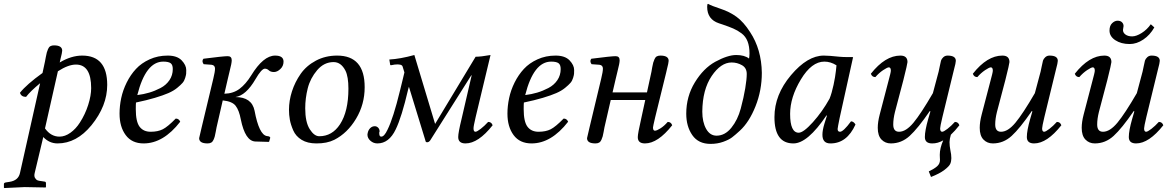

<svg xmlns="http://www.w3.org/2000/svg" viewBox="-39 -723 5964 981"><path d="M266.1 -403.8Q325.2 -439 380.9 -439Q508.8 -439 508.8 -289.1Q508.8 -182.1 428.2 -83Q352.1 9.8 254.9 9.8Q212.9 9.8 182.1 -22.9L138.2 161.1Q134.3 177.2 140.1 186.5Q146 195.8 153.1 198.5Q160.2 201.2 170.9 202.1L189.9 205.1Q195.8 206.1 195.8 212.9V232.9L193.8 234.9Q126 232.9 86.9 232.9L-17.1 237.8L-19 235.8V216.8Q-19 210.9 -8.8 209L9.8 206.1Q54.7 199.2 63 161.1L166 -297.9Q116.2 -256.8 94.2 -228Q69.3 -228 63 -249Q97.2 -292 178.2 -350.1L190.9 -409.2Q191.9 -415 195.1 -431.6Q198.2 -448.2 200.2 -455.1Q202.1 -461.9 206.5 -472.4Q210.9 -482.9 218.5 -487.1Q226.1 -491.2 236.8 -491.2Q278.8 -491.2 278.8 -463.9Q278.8 -459 276.4 -448Q273.9 -437 270.5 -423.3Q267.1 -409.7 266.1 -403.8ZM426.8 -272.9Q426.8 -393.1 349.1 -393.1Q310.1 -393.1 256.8 -358.9L190.9 -66.9Q220.7 -24.9 265.1 -24.9Q293 -24.9 320.8 -44.7Q348.6 -64.5 369.1 -96.7Q396.5 -139.2 411.6 -187Q426.8 -234.9 426.8 -272.9Z M843.8 -370.1Q843.8 -392.1 832.8 -400.1Q821.8 -408.2 794.9 -408.2Q705.6 -408.2 662.6 -237.3Q694.8 -241.2 723.6 -249.8Q752.4 -258.3 781 -273.2Q809.6 -288.1 826.7 -313.2Q843.8 -338.4 843.8 -370.1ZM655.8 -199.2Q654.8 -191.4 654.8 -165Q654.8 -101.1 674.3 -75.4Q693.8 -49.8 730.7 -49.8Q767.6 -49.8 792.7 -62.5Q817.9 -75.2 858.9 -117.2Q875 -117.2 881.8 -101.1Q795.9 9.8 694.8 9.8Q634.8 9.8 603.3 -32.7Q571.8 -75.2 571.8 -142.1Q571.8 -181.2 580.3 -221.7Q588.9 -262.2 608.4 -301.5Q627.9 -340.8 655.8 -370.8Q683.6 -400.9 725.6 -419.9Q767.6 -439 817.9 -439Q865.7 -439 889.2 -414.6Q912.6 -390.1 912.6 -365.2Q912.6 -352.1 912.1 -345.9Q911.6 -339.8 907.2 -325Q902.8 -310.1 893.8 -299.6Q884.8 -289.1 866.2 -273.9Q847.7 -258.8 821.3 -247.3Q794.9 -235.8 752.4 -223.1Q710 -210.4 655.8 -199.2Z M1360.8 -355Q1343.8 -355 1334.7 -363.5Q1325.7 -372.1 1314.5 -372.1Q1297.4 -372.1 1266.6 -318.8Q1217.8 -234.9 1163.6 -227.1Q1247.6 -227.1 1261.7 -157.2Q1284.7 -34.2 1324.7 -27.8L1331.5 -26.9Q1341.3 -24.9 1341.8 -19L1336.4 0L1334.5 2L1265.6 0Q1213.9 -2 1191.4 -112.8Q1182.6 -159.7 1165 -182.4Q1147.5 -205.1 1099.1 -210L1067.4 -71.8Q1065.9 -64.5 1063.2 -49.3Q1060.5 -34.2 1058.3 -26.1Q1056.2 -18.1 1051.8 -8.3Q1047.4 1.5 1040 5.6Q1032.7 9.8 1021.5 9.8Q978.5 9.8 978.5 -17.1Q978.5 -19 991.2 -71.8L1050.8 -320.8Q1059.6 -356.9 1059.6 -372.1Q1059.6 -390.1 1041.5 -392.1L1001.5 -395Q990.2 -411.1 1000.5 -422.9Q1102.5 -436 1124.5 -436Q1145 -436 1145 -415Q1145 -407.2 1142.3 -393.6Q1139.6 -379.9 1133.5 -356Q1127.4 -332 1125 -320.3L1107.4 -244.1Q1152.8 -245.1 1184.8 -269Q1216.8 -293 1244.6 -337.9Q1306.6 -439 1366.7 -439Q1409.7 -439 1409.7 -408.2Q1409.7 -385.3 1393.3 -370.1Q1377 -355 1360.8 -355Z M1520.5 -169.9Q1520.5 -99.1 1543.5 -63Q1566.4 -26.9 1592.3 -26.9Q1658.2 -26.9 1698.2 -87.9Q1741.2 -153.8 1741.2 -270Q1741.2 -331.1 1726.1 -361.8Q1703.6 -405.8 1665.5 -405.8Q1616.7 -405.8 1581.5 -364.5Q1546.4 -323.2 1533.4 -272Q1520.5 -220.7 1520.5 -169.9ZM1437.5 -162.1Q1437.5 -209 1452.9 -256.6Q1468.3 -304.2 1497.3 -345.7Q1526.4 -387.2 1575 -413.1Q1623.5 -439 1683.6 -439Q1824.7 -439 1824.2 -276.9Q1824.2 -189.9 1780.3 -116.5Q1736.3 -43 1669.4 -8.8Q1631.3 10.3 1577.1 9.8Q1532.2 9.8 1502.2 -8.5Q1472.2 -26.9 1459.2 -56.9Q1446.3 -86.9 1441.9 -111.6Q1437.5 -136.2 1437.5 -162.1Z M2319.3 -115.2 2371.1 -338.9 2368.2 -336.9 2159.2 -5.9Q2152.3 3.9 2143.1 3.9Q2135.3 3.9 2134.3 -5.9L2050.3 -279.8L2046.4 -266.1Q2013.2 -124 1982.9 -62Q1948.7 9.8 1889.2 9.8Q1869.1 9.8 1853.8 -3.7Q1838.4 -17.1 1838.4 -35.2Q1838.4 -40 1839.4 -42Q1842.3 -58.1 1852.3 -68.1Q1862.3 -78.1 1876 -78.1Q1885.7 -78.1 1893.1 -70.6Q1900.4 -63 1900.4 -51.8Q1900.4 -48.8 1898.9 -47.9Q1897 -24.9 1909.2 -24.9Q1924.3 -24.9 1940.9 -60.1Q1970.7 -120.1 2004.4 -258.8Q2009.3 -279.8 2017.8 -313.5Q2026.4 -347.2 2027.3 -353L2018.1 -382.8Q2014.2 -397 1978 -393.1L1960.9 -390.1Q1954.1 -388.2 1954.1 -395L1950.2 -418.9Q2005.4 -421.9 2078.1 -441.9L2184.1 -89.8L2391.1 -433.1Q2418 -433.1 2467.3 -441.9L2391.1 -124Q2379.9 -76.2 2380.4 -66.9Q2380.4 -49.8 2390.1 -49.8Q2397.9 -49.8 2417 -64.5Q2436 -79.1 2455.1 -100.1Q2472.2 -100.1 2478 -83Q2404.8 9.8 2339.4 9.8Q2302.2 9.8 2302.2 -22.9Q2302.2 -45.4 2319.3 -115.2Z M2825.7 -370.1Q2825.7 -392.1 2814.7 -400.1Q2803.7 -408.2 2776.9 -408.2Q2687.5 -408.2 2644.5 -237.3Q2676.8 -241.2 2705.6 -249.8Q2734.4 -258.3 2762.9 -273.2Q2791.5 -288.1 2808.6 -313.2Q2825.7 -338.4 2825.7 -370.1ZM2637.7 -199.2Q2636.7 -191.4 2636.7 -165Q2636.7 -101.1 2656.2 -75.4Q2675.8 -49.8 2712.6 -49.8Q2749.5 -49.8 2774.7 -62.5Q2799.8 -75.2 2840.8 -117.2Q2856.9 -117.2 2863.8 -101.1Q2777.8 9.8 2676.8 9.8Q2616.7 9.8 2585.2 -32.7Q2553.7 -75.2 2553.7 -142.1Q2553.7 -181.2 2562.3 -221.7Q2570.8 -262.2 2590.3 -301.5Q2609.9 -340.8 2637.7 -370.8Q2665.5 -400.9 2707.5 -419.9Q2749.5 -439 2799.8 -439Q2847.7 -439 2871.1 -414.6Q2894.5 -390.1 2894.5 -365.2Q2894.5 -352.1 2894 -345.9Q2893.6 -339.8 2889.2 -325Q2884.8 -310.1 2875.7 -299.6Q2866.7 -289.1 2848.1 -273.9Q2829.6 -258.8 2803.2 -247.3Q2776.9 -235.8 2734.4 -223.1Q2691.9 -210.4 2637.7 -199.2Z M2973.1 -71.8 3032.7 -320.8Q3041.5 -356.9 3041.5 -372.1Q3041.5 -390.1 3023.4 -392.1L2983.4 -395Q2972.2 -411.1 2982.4 -422.9Q3084.5 -436 3106.4 -436Q3127 -436 3127 -415Q3127 -407.2 3124.3 -393.6Q3121.6 -379.9 3115.5 -356Q3109.4 -332 3106.9 -320.3L3090.8 -251H3266.6L3289.6 -356.9Q3290.5 -362.8 3293.5 -379.4Q3296.4 -396 3298.6 -403.1Q3300.8 -410.2 3305.2 -420.7Q3309.6 -431.2 3317.1 -435.1Q3324.7 -439 3335.4 -439Q3377.4 -439 3377.4 -412.1Q3377.4 -407.2 3375 -396Q3372.6 -384.8 3369.1 -371.3Q3365.7 -357.9 3364.7 -352.1L3308.6 -124Q3297.4 -76.2 3297.4 -71.8Q3297.4 -54.7 3307.6 -55.2Q3316.4 -55.2 3335.4 -67.1Q3354.5 -79.1 3372.6 -100.1Q3389.6 -100.1 3395.5 -83Q3322.3 9.8 3256.3 9.8Q3219.2 9.8 3219.7 -22.9Q3219.7 -40 3236.8 -115.2L3257.8 -211.9H3081.5L3049.3 -71.8Q3047.9 -64.5 3045.2 -49.3Q3042.5 -34.2 3040.3 -26.1Q3038.1 -18.1 3033.7 -8.3Q3029.3 1.5 3022 5.6Q3014.6 9.8 3003.4 9.8Q2960.4 9.8 2960.4 -17.1Q2960.4 -19 2973.1 -71.8Z M3776.4 -345.2Q3776.4 -376 3752 -389.9Q3727.5 -403.8 3699.2 -403.8Q3644 -403.8 3597.2 -334.5Q3550.3 -265.1 3549.3 -152.8Q3549.3 -99.6 3568.8 -64.7Q3588.4 -29.8 3622.1 -29.8Q3665 -29.8 3697.8 -70.3Q3730.5 -110.8 3745.8 -168.5Q3761.2 -226.1 3768.8 -272.2Q3776.4 -318.4 3776.4 -345.2ZM3788.1 -423.8Q3790 -432.6 3790.5 -449.2Q3790.5 -486.3 3780.5 -511.7Q3770.5 -537.1 3750 -552.5Q3729.5 -567.9 3707.3 -577.4Q3685.1 -586.9 3653.3 -597.7Q3640.1 -602.1 3634.3 -604Q3574.2 -624 3574.2 -688Q3574.2 -703.1 3578.1 -703.1H3579.1Q3596.2 -693.4 3642.3 -678.2Q3688.5 -663.1 3724.4 -637Q3760.3 -610.8 3793.5 -559.1Q3851.6 -471.2 3853.5 -351.1Q3853.5 -261.2 3821.3 -180.2Q3789.1 -99.1 3741.2 -55.2Q3717.3 -33.2 3701.2 -21Q3685.1 -8.8 3655.8 1.7Q3626.5 12.2 3591.3 12.2Q3529.3 12.2 3498.3 -32.5Q3467.3 -77.1 3467.3 -142.1Q3467.3 -230 3511.2 -302Q3555.2 -374 3615.2 -407.2Q3679.2 -441.9 3722.2 -441.9Q3765.1 -441.9 3788.1 -423.8Z M4250 -433.1Q4257.8 -431.2 4319.8 -431.2L4251 -120.1Q4241.2 -72.3 4240.7 -64Q4240.7 -49.8 4252.9 -49.8Q4270 -49.8 4309.1 -103Q4322.3 -103 4332 -86.9Q4288.1 10.3 4203.6 9.8Q4162.6 9.8 4163.1 -35.2Q4163.1 -57.1 4172.9 -89.8L4186 -131.8L4184.1 -133.8Q4086.9 10.3 4014.6 9.8Q3917.5 9.8 3918 -125Q3918 -238.8 4002.4 -338.9Q4086.9 -439 4169.9 -439Q4195.8 -439 4250 -433.1ZM4199.7 -219.2Q4210.9 -247.1 4220 -289.6Q4229 -332 4231.9 -360.4L4234.9 -389.2Q4205.1 -408.2 4172.9 -408.2Q4107.9 -408.2 4053 -317.1Q3998 -226.1 3998 -141.1Q3998 -44.9 4042 -44.9Q4065.9 -44.9 4114.3 -98.6Q4162.6 -152.3 4199.7 -219.2Z M4844.7 -412.1Q4844.7 -407.2 4842.3 -396Q4839.8 -384.8 4836.2 -371.3Q4832.5 -357.9 4831.5 -352.1L4775.9 -124Q4764.6 -76.2 4764.6 -66.9Q4764.6 -49.8 4774.9 -49.8Q4782.7 -49.8 4801.8 -64.5Q4820.8 -79.1 4839.8 -100.1Q4856.9 -100.1 4862.8 -83Q4840.3 -54.2 4819.3 -34.7Q4813 -14.2 4812.5 2.9Q4812.5 22.9 4816.9 44.9Q4821.8 66.9 4821.8 85Q4821.8 101.1 4816.2 114Q4810.5 127 4786.1 145.5Q4761.7 164.1 4717.8 181.2L4706.5 152.8Q4734.4 139.6 4749 126.7Q4763.7 113.8 4763.7 94.2Q4763.7 92.3 4763.2 83.7Q4762.7 75.2 4762.7 67.9Q4762.7 34.2 4780.3 -5.9Q4752 10.3 4723.6 9.8Q4686.5 9.8 4686.5 -22.9Q4686.5 -55.2 4703.6 -115.2L4714.8 -153.8L4711.9 -155.8Q4650.9 -66.9 4608.9 -28.6Q4566.9 9.8 4512.7 9.8Q4483.9 9.8 4464.8 -10Q4445.8 -29.8 4445.8 -69.8Q4445.8 -99.6 4455.6 -137.2L4499.5 -305.2Q4512.7 -353 4512.7 -361.8Q4512.7 -378.9 4502.4 -378.9Q4494.6 -378.9 4473.1 -364.5Q4451.7 -350.1 4433.6 -329.1Q4416.5 -329.1 4410.6 -346.2Q4483.9 -439 4561.5 -439Q4597.7 -439 4597.7 -405.8Q4597.7 -397.9 4576.7 -314L4533.7 -150.9Q4524.9 -115.7 4524.9 -86.9Q4524.9 -49.8 4554.7 -49.8Q4589.8 -49.8 4628.2 -95.9Q4666.5 -142.1 4727.5 -247.1L4756.8 -356.9Q4758.8 -364.7 4762.7 -384.8Q4766.6 -404.8 4769 -413.3Q4771.5 -421.9 4780.5 -430.4Q4789.6 -439 4802.7 -439Q4844.7 -439 4844.7 -412.1Z M5352.5 -352.1 5296.9 -124Q5285.6 -76.2 5285.6 -66.9Q5285.6 -49.8 5295.9 -49.8Q5303.7 -49.8 5322.8 -64.5Q5341.8 -79.1 5360.8 -100.1Q5377.9 -100.1 5383.8 -83Q5310.5 9.8 5244.6 9.8Q5207.5 9.8 5207.5 -22.9Q5207.5 -55.2 5224.6 -115.2L5235.8 -153.8L5232.9 -155.8Q5171.9 -66.9 5129.9 -28.6Q5087.9 9.8 5033.7 9.8Q5004.9 9.8 4985.8 -10Q4966.8 -29.8 4966.8 -69.8Q4966.8 -99.6 4976.6 -137.2L5020.5 -305.2Q5033.7 -353 5033.7 -361.8Q5033.7 -378.9 5023.4 -378.9Q5015.6 -378.9 4994.1 -364.5Q4972.7 -350.1 4954.6 -329.1Q4937.5 -329.1 4931.6 -346.2Q5004.9 -439 5082.5 -439Q5118.7 -439 5118.7 -405.8Q5118.7 -397.9 5097.7 -314L5054.7 -150.9Q5045.9 -115.7 5045.9 -86.9Q5045.9 -49.8 5075.7 -49.8Q5110.8 -49.8 5149.2 -95.9Q5187.5 -142.1 5248.5 -247.1L5277.8 -356.9Q5279.8 -364.7 5283.7 -384.8Q5287.6 -404.8 5290 -413.3Q5292.5 -421.9 5301.5 -430.4Q5310.5 -439 5323.7 -439Q5365.7 -439 5365.7 -412.1Q5365.7 -407.2 5363.3 -396Q5360.8 -384.8 5357.2 -371.3Q5353.5 -357.9 5352.5 -352.1Z M5873.5 -352.1 5817.9 -124Q5806.6 -76.2 5806.6 -66.9Q5806.6 -49.8 5816.9 -49.8Q5824.7 -49.8 5843.8 -64.5Q5862.8 -79.1 5881.8 -100.1Q5898.9 -100.1 5904.8 -83Q5831.5 9.8 5765.6 9.8Q5728.5 9.8 5728.5 -22.9Q5728.5 -55.2 5745.6 -115.2L5756.8 -153.8L5753.9 -155.8Q5692.9 -66.9 5650.9 -28.6Q5608.9 9.8 5554.7 9.8Q5525.9 9.8 5506.8 -10Q5487.8 -29.8 5487.8 -69.8Q5487.8 -99.6 5497.6 -137.2L5541.5 -305.2Q5554.7 -353 5554.7 -361.8Q5554.7 -378.9 5544.4 -378.9Q5536.6 -378.9 5515.1 -364.5Q5493.7 -350.1 5475.6 -329.1Q5458.5 -329.1 5452.6 -346.2Q5525.9 -439 5603.5 -439Q5639.6 -439 5639.6 -405.8Q5639.6 -397.9 5618.7 -314L5575.7 -150.9Q5566.9 -115.7 5566.9 -86.9Q5566.9 -49.8 5596.7 -49.8Q5631.8 -49.8 5670.2 -95.9Q5708.5 -142.1 5769.5 -247.1L5798.8 -356.9Q5800.8 -364.7 5804.7 -384.8Q5808.6 -404.8 5811 -413.3Q5813.5 -421.9 5822.5 -430.4Q5831.5 -439 5844.7 -439Q5886.7 -439 5886.7 -412.1Q5886.7 -407.2 5884.3 -396Q5881.8 -384.8 5878.2 -371.3Q5874.5 -357.9 5873.5 -352.1ZM5858.9 -583Q5836.9 -543.9 5802.7 -521Q5768.6 -498 5732.9 -498Q5689 -498 5659.4 -517.6Q5629.9 -537.1 5629.9 -566.9Q5629.9 -591.8 5643.3 -604.5Q5656.7 -617.2 5670.9 -617.2Q5686 -617.2 5693.8 -609.1Q5701.7 -601.1 5701.7 -589.8Q5701.7 -585.9 5700.2 -580.1Q5698.7 -574.2 5698.7 -569.8Q5698.7 -555.7 5711.7 -546.4Q5724.6 -537.1 5745.6 -537.1Q5766.6 -537.1 5794.2 -554.4Q5821.8 -571.8 5840.8 -599.1Z"/></svg>

Font: Linux Libertine
Style: Italic
Weight: 400
Italic angle: -12°
Designer: Philipp H. Poll
Foundry: Philipp H. Poll
Version: Version 5.1.6 ; ttfautohint (v0.9)